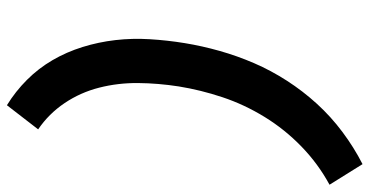

<svg xmlns="http://www.w3.org/2000/svg" viewBox="-270 -610 1042 541"><g transform="rotate(90 250.5 -340.0)"><path d="M277 161Q238 137 205.5 104.5Q173 72 150 32.5Q127 -7 113 -52Q99 -97 93.5 -144.5Q88 -192 91 -241.5Q94 -291 102 -340Q110 -389 124 -438.5Q138 -488 158.5 -535.5Q179 -583 208 -628Q237 -673 273 -712.5Q309 -752 352.5 -784.5Q396 -817 443 -841L501 -748Q442 -716 393.5 -669Q345 -622 310 -565Q275 -508 254.5 -446.5Q234 -385 224 -323Q215 -265 214.5 -208.5Q214 -152 227.5 -99Q241 -46 271 -1.5Q301 43 345 73Z"/></g></svg>

Font: Iosevka Term Curly Extrabold
Style: Italic
Weight: 800
Italic angle: -9°
Designer: Belleve Invis
Foundry: Belleve Invis
Version: Version 32.3.0